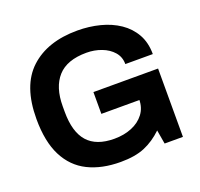

<svg xmlns="http://www.w3.org/2000/svg" viewBox="-124 -835 1025 985"><g transform="rotate(-20 389.0 -343.0)"><path d="M374 12Q271 12 196.5 -25Q122 -62 82 -140.5Q42 -219 42 -343Q42 -524 136 -611Q230 -698 394 -698Q458 -698 516.5 -683Q575 -668 620 -637.5Q665 -607 691 -561Q717 -515 717 -452H567Q567 -491 543 -518.5Q519 -546 480.5 -560.5Q442 -575 399 -575Q292 -575 241.5 -518.5Q191 -462 191 -358V-328Q191 -218 238.5 -164.5Q286 -111 384 -111Q437 -111 479.5 -128.5Q522 -146 547 -179Q572 -212 572 -258V-298L634 -254H364V-373H717V0H617L604 -76Q558 -32 505.5 -10Q453 12 374 12Z"/></g></svg>

Font: Archivo VF Beta
Style: Regular
Weight: 400
Designer: Hector Gatti
Foundry: Omnibus-Type
Version: Version 1.002